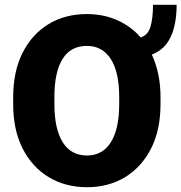

<svg xmlns="http://www.w3.org/2000/svg" viewBox="-20 -780 765 810"><path d="M657.2 -369.6V-340.8Q657.2 -231.9 617.4 -153.6Q577.6 -75.2 507.8 -32.7Q438 9.8 347.2 9.8Q255.9 9.8 185.5 -32.7Q115.2 -75.2 75.4 -153.6Q35.6 -231.9 35.6 -340.8V-369.6Q35.6 -478.5 75.2 -557.1Q114.7 -635.7 184.8 -678.2Q254.9 -720.7 346.2 -720.7Q416 -720.7 474.1 -695.1Q532.2 -669.4 573.7 -622.1Q605 -632.3 615.2 -668.2Q625.5 -704.1 625.5 -759.8H725.1Q725.1 -677.7 700 -624Q674.8 -570.3 620.6 -549.8Q638.2 -511.7 647.7 -466.6Q657.2 -421.4 657.2 -369.6ZM482.9 -340.8V-370.6Q482.9 -476.1 447.3 -531.2Q411.6 -586.4 346.2 -586.4Q278.3 -586.4 243.9 -531.2Q209.5 -476.1 209.5 -370.6V-340.8Q209.5 -236.3 244.4 -180.2Q279.3 -124 347.2 -124Q412.6 -124 447.8 -180.2Q482.9 -236.3 482.9 -340.8Z"/></svg>

Font: Vazirmatn FD Black
Style: Regular
Weight: 900
Designer: Saber Rastikerdar
Foundry: Saber Rastikerdar
Version: Version 33.003